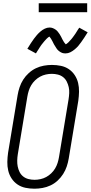

<svg xmlns="http://www.w3.org/2000/svg" viewBox="-20 -1137 552 1165"><path d="M189 8Q161 8 134.5 2.5Q108 -3 86.5 -17.5Q65 -32 50.5 -54Q36 -76 30 -101.5Q24 -127 24.5 -154.5Q25 -182 29 -210L87 -560Q91 -584 99 -608Q107 -632 121 -654Q135 -676 155 -694Q175 -712 198 -723Q221 -734 246 -738.5Q271 -743 295 -743Q323 -743 349.5 -737.5Q376 -732 397.5 -717.5Q419 -703 433.5 -681Q448 -659 454 -633.5Q460 -608 459.5 -580.5Q459 -553 455 -525L397 -175Q393 -151 385 -127Q377 -103 363 -81Q349 -59 329.5 -41Q310 -23 286.5 -12Q263 -1 238 3.5Q213 8 189 8ZM190 -46Q207 -46 225.5 -50Q244 -54 260.5 -63Q277 -72 291 -85.5Q305 -99 314.5 -115Q324 -131 329.5 -148.5Q335 -166 338 -184L396 -534Q399 -553 400 -572Q401 -591 397 -608.5Q393 -626 385 -642Q377 -658 363 -669Q349 -680 331 -684.5Q313 -689 294 -689Q277 -689 258.5 -685Q240 -681 223.5 -672Q207 -663 193 -649.5Q179 -636 169.5 -620Q160 -604 154.5 -586.5Q149 -569 146 -551L88 -201Q85 -182 84.5 -163Q84 -144 87.5 -126.5Q91 -109 99 -93Q107 -77 121 -66Q135 -55 153 -50.5Q171 -46 190 -46ZM378 -813Q373 -813 368 -813.5Q363 -814 358.5 -815.5Q354 -817 349.5 -819.5Q345 -822 341.5 -824.5Q338 -827 334.5 -830Q331 -833 328 -836.5Q325 -840 322.5 -844Q320 -848 317.5 -852Q315 -856 312.5 -860Q310 -864 307.5 -868Q305 -872 303.5 -876Q302 -880 299 -885Q296 -890 294 -894Q292 -898 289.5 -902Q287 -906 284 -909.5Q281 -913 280 -915Q277 -914 272.5 -910.5Q268 -907 263.5 -902.5Q259 -898 256.5 -895Q254 -892 251 -889Q248 -886 245.5 -882.5Q243 -879 239.5 -875Q236 -871 233 -867Q230 -863 226.5 -858Q223 -853 220 -848Q217 -843 213.5 -837.5Q210 -832 206 -826Q202 -820 198 -813L146 -841Q157 -859 167 -874.5Q177 -890 186 -902Q195 -914 203.5 -924Q212 -934 224.5 -945Q237 -956 251.5 -963Q266 -970 281 -970Q291 -970 300 -966.5Q309 -963 317 -957.5Q325 -952 330.5 -945Q336 -938 341.5 -930Q347 -922 350.5 -914.5Q354 -907 359 -897.5Q364 -888 368.5 -881Q373 -874 379 -868Q381 -869 385.5 -872Q390 -875 394.5 -879.5Q399 -884 401.5 -887Q404 -890 407 -893Q410 -896 413 -899.5Q416 -903 419 -907Q422 -911 425 -915Q428 -919 431.5 -924Q435 -929 438.5 -934Q442 -939 445 -944.5Q448 -950 452.5 -956.5Q457 -963 461 -969L512 -941Q501 -923 491 -908Q481 -893 472 -880.5Q463 -868 455 -858.5Q447 -849 434 -838Q421 -827 407 -820Q393 -813 378 -813ZM215 -1063V-1117H509V-1063Z"/></svg>

Font: Iosevka QP Light
Style: Italic
Weight: 300
Italic angle: -9°
Designer: Belleve Invis
Foundry: Belleve Invis
Version: Version 20.0.0; ttfautohint (v1.8.4)